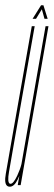

<svg xmlns="http://www.w3.org/2000/svg" viewBox="-42 -699 203 725"><path d="M25 0 31 -35Q28 -28 24.5 -20.5Q11.5 6 -5 6Q-10.5 6 -14 3.5Q-27 -5 -20 -43.5Q-11.5 -92.5 4.5 -184L78 -600H89L14.5 -179Q-0.5 -94.5 -8 -50Q-15 -10.5 -5 -5.5Q-3.5 -5 -2 -5Q8.5 -5 23 -35.5Q34.5 -60.5 39 -79.5L130 -600H141L36 0ZM81 -628 113 -679H122L138 -628H126L116 -664L94 -628Z"/></svg>

Font: Anybody UltraCondensed Thin
Style: Italic
Weight: 100
Width: 1
Italic angle: -10°
Designer: Tyler Finck
Foundry: Etcetera Type Company
Version: Version 1.010; ttfautohint (v1.8.3) -l 8 -r 50 -G 200 -x 14 